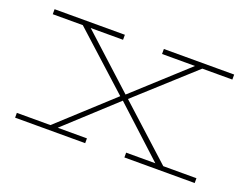

<svg xmlns="http://www.w3.org/2000/svg" viewBox="-86 -693 1123 865"><g transform="rotate(20 475.5 -260.0)"><path d="M762 -496 494 -253 747 -23H906V0H569V-23H709L475 -238L241 -23H381V0H45V-23H206L457 -253L189 -496H45V-520H382V-496H227L477 -268L727 -496H569V-520H906V-496Z"/></g></svg>

Font: Padyakke Expanded One
Style: Regular
Weight: 400
Designer: James Puckett
Foundry: Dunwich Type Founders
Version: Version 1.500; ttfautohint (v1.8.4.7-5d5b)